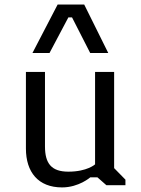

<svg xmlns="http://www.w3.org/2000/svg" viewBox="-20 -816 623 846"><path d="M94.2 -161.6C94.2 -57.6 148.4 9.8 253.4 9.8C327.6 9.8 377.9 -34.7 377.9 -34.7H409.2L448.7 0H532.7V-24.4L482.9 -75.2V-499H398.9V-91.8C398.9 -91.8 364.3 -59.6 281.2 -59.6C207 -59.6 178.2 -95.2 178.2 -170.9V-499H94.2ZM123 -582.5H198.2L281.2 -739.3H297.4L377.4 -582.5H457L351.1 -795.9H233.9Z"/></svg>

Font: Basic
Style: Regular
Weight: 400
Designer: Magnus Gaarde
Foundry: Magnus Gaarde
Version: Version 1.001